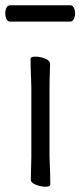

<svg xmlns="http://www.w3.org/2000/svg" viewBox="-22 -699 305 729"><path d="M16 -617Q7 -617 2.5 -627Q-2 -637 -2 -649Q-2 -660 2.5 -669.5Q7 -679 17 -679H245Q254 -679 258.5 -669.5Q263 -660 263 -648Q263 -637 258.5 -627Q254 -617 244 -617ZM97 -368Q97 -378 96 -399Q95 -420 94.5 -442Q94 -464 94 -475Q94 -484 113 -484Q130 -484 149 -476.5Q168 -469 168 -457Q168 -449 167.5 -432.5Q167 -416 166.5 -398Q166 -380 166 -368V-105Q166 -99 167 -78Q168 -57 168.5 -34Q169 -11 169 1Q169 10 150 10Q134 10 114.5 2.5Q95 -5 95 -17Q95 -25 95.5 -43.5Q96 -62 96.5 -80Q97 -98 97 -105Z"/></svg>

Font: QiushuiShotai
Style: Regular
Weight: 600
Designer: Fontworks Inc.
Foundry: Fontworks Inc.
Version: Version 1.250